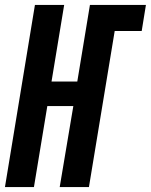

<svg xmlns="http://www.w3.org/2000/svg" viewBox="-38 -755 609 775"><path d="M-18 0 103 -735H221L170 -426H274L325 -735H551L534 -630H425L321 0H203L258 -327H153L99 0Z"/></svg>

Font: Iosevka SS04 Extrabold
Style: Italic
Weight: 800
Italic angle: -9°
Monospace: yes
Designer: Belleve Invis
Foundry: Belleve Invis
Version: Version 19.0.0; ttfautohint (v1.8.4)